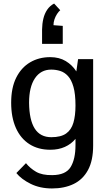

<svg xmlns="http://www.w3.org/2000/svg" viewBox="-20 -833 602 1083"><path d="M273.4 230Q205.6 230 152.8 203.9Q100.1 177.7 72.3 143.1L126.5 87.4Q149.4 116.2 183.6 136Q217.8 155.8 274.9 154.8Q350.6 154.3 378.2 109.6Q405.8 64.9 405.8 -14.2V-49.8Q381.8 -20.5 345.9 -4.4Q310.1 11.7 263.7 11.7Q195.3 11.7 145.8 -20Q96.2 -51.8 69.6 -111.3Q43 -170.9 43 -253.4Q43 -337.9 71.5 -395Q100.1 -452.1 149.9 -481.4Q199.7 -510.7 263.2 -510.7Q314 -510.7 350.8 -488.5Q387.7 -466.3 410.6 -430.2L420.4 -499.5H505.4V-12.7Q505.4 72.8 476.3 126.2Q447.3 179.7 395.3 204.8Q343.3 230 273.4 230ZM269.5 -59.1Q323.2 -59.1 352.8 -79.8Q382.3 -100.6 394 -140.6Q405.8 -180.7 405.8 -237.3Q405.8 -302.7 394.3 -343Q382.8 -383.3 363.3 -404.3Q343.8 -425.3 319.3 -432.9Q294.9 -440.4 269 -440.4Q210 -440.4 177 -391.4Q144 -342.3 144 -253.4Q145 -156.2 176 -107.7Q207 -59.1 269.5 -59.1ZM217.3 -585.4V-666.5Q217.8 -699.2 224.6 -727.8Q231.4 -756.3 246.3 -778.3Q261.2 -800.3 285.2 -813L319.8 -775.4Q310.5 -767.6 301.8 -754.2Q293 -740.7 287.4 -724.4Q281.7 -708 281.7 -690.9L334 -687V-585.4Z"/></svg>

Font: Pontano Sans SemiBold
Style: Regular
Weight: 600
Designer: Vernon Adams
Foundry: Vernon Adams
Version: Version 2.001